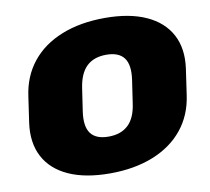

<svg xmlns="http://www.w3.org/2000/svg" viewBox="-80 -803 990 905"><g transform="rotate(-10 415.0 -350.0)"><path d="M376 13Q258 13 178.5 -23Q99 -59 63.5 -126.5Q28 -194 41 -288L59 -412Q72 -506 126 -573.5Q180 -641 270 -677Q360 -713 478 -713Q595 -713 674.5 -677Q754 -641 790 -573.5Q826 -506 813 -412L795 -288Q782 -194 727.5 -126.5Q673 -59 583 -23Q493 13 376 13ZM399 -159Q459 -159 494 -192.5Q529 -226 538 -296L554 -404Q564 -474 539 -507.5Q514 -541 454 -541Q394 -541 359.5 -507.5Q325 -474 315 -404L299 -296Q289 -226 314 -192.5Q339 -159 399 -159Z"/></g></svg>

Font: Pathway Extreme 28pt Black
Style: Italic
Weight: 900
Italic angle: -8°
Designer: Eduardo Rodriguez Tunni
Foundry: Eduardo Rodriguez Tunni
Version: Version 1.001;gftools[0.9.26]